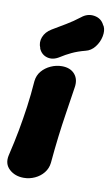

<svg xmlns="http://www.w3.org/2000/svg" viewBox="-96 -828 521 896"><g transform="rotate(10 164.0 -379.5)"><path d="M83 22Q41 22 14 -3Q-13 -28 -4 -69Q12 -136 22.5 -193Q33 -250 41 -307Q49 -364 54 -431Q57 -459 74 -479Q91 -499 116.5 -510.5Q142 -522 169 -522Q209 -522 230 -497.5Q251 -473 244 -433Q234 -366 225 -308.5Q216 -251 209 -193.5Q202 -136 196 -69Q193 -42 176.5 -21.5Q160 -1 135 10.5Q110 22 83 22ZM151 -562Q121 -543 93.5 -550.5Q66 -558 54 -586V-588Q43 -613 53 -639Q63 -665 91 -682Q123 -701 154 -719.5Q185 -738 216 -762Q244 -785 277 -779.5Q310 -774 324 -745L328 -739Q337 -720 331.5 -692Q326 -664 308 -641Q290 -618 264 -612Q229 -603 201.5 -590Q174 -577 151 -562Z"/></g></svg>

Font: Winky Sans ExtraBold
Style: Italic
Weight: 800
Italic angle: -8.97852°
Designer: Simon Atzbach
Foundry: typofactur
Version: Version 1.205